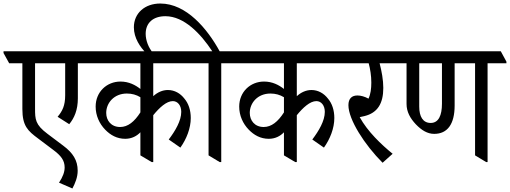

<svg xmlns="http://www.w3.org/2000/svg" viewBox="-57 -914 2895 1090"><path d="M354 156C370 126 384 92 384 55C384 -4 357 -46 302 -87L213 -154C143 -206 142 -237 142 -298V-555H313V-373C313 -314 297 -283 270 -251L336 -209C365 -244 385 -290 385 -356V-555H492V-564L460 -623H-37V-613L-5 -555H70V-295C70 -199 101 -171 159 -128L244 -64C290 -30 310 -3 310 37C310 62 300 90 278 123Z M654 -126C691 -126 720 -142 740 -163V-32L804 6H813V-260C848 -303 888 -340 924 -340C952 -340 972 -315 972 -279C972 -228 938 -171 901 -122L967 -76C1002 -125 1026 -186 1026 -244C1026 -289 1013 -327 990 -354C967 -384 934 -403 896 -403C866 -403 837 -390 813 -368V-555H1094V-564L1062 -623H417V-613L449 -555H740V-409C712 -431 675 -451 627 -451C549 -451 486 -392 486 -309C486 -258 507 -212 540 -178C570 -147 607 -126 654 -126ZM546 -273C546 -330 591 -383 663 -383C692 -383 717 -376 740 -362V-276C706 -223 669 -193 625 -193C574 -193 546 -230 546 -273Z M1190 6H1199V-555H1306V-564L1274 -623H1190C1121 -749 1002 -894 853 -894C765 -894 703 -839 703 -759C703 -698 739 -646 773 -612H813C786 -642 770 -685 770 -722C770 -784 812 -822 882 -822C988 -822 1082 -723 1148 -623H1020V-613L1052 -555H1127V-32Z M1469 -126C1506 -126 1535 -142 1555 -163V-32L1619 6H1628V-260C1663 -303 1703 -340 1739 -340C1767 -340 1787 -315 1787 -279C1787 -228 1753 -171 1716 -122L1782 -76C1817 -125 1841 -186 1841 -244C1841 -289 1828 -327 1805 -354C1782 -384 1749 -403 1711 -403C1681 -403 1652 -390 1628 -368V-555H1909V-564L1877 -623H1232V-613L1264 -555H1555V-409C1527 -431 1490 -451 1442 -451C1364 -451 1301 -392 1301 -309C1301 -258 1322 -212 1355 -178C1385 -147 1422 -126 1469 -126ZM1361 -273C1361 -330 1406 -383 1478 -383C1507 -383 1532 -376 1555 -362V-276C1521 -223 1484 -193 1440 -193C1389 -193 1361 -230 1361 -273Z M2115 10 2172 -41C2108 -93 2030 -167 1985 -249C1995 -251 2005 -253 2012 -255C2086 -273 2119 -326 2119 -415C2119 -460 2110 -509 2098 -555H2224V-564L2192 -623H1835V-613L1867 -555H2036C2045 -522 2051 -484 2051 -445C2051 -411 2047 -379 2035 -354C2013 -366 1991 -372 1972 -372C1940 -372 1921 -354 1921 -317C1921 -235 2013 -92 2115 10Z M2408 -154C2483 -154 2524 -209 2524 -315V-555H2640V-32L2703 6H2711V-555H2818V-564L2786 -623H2150V-613L2182 -555H2251V-324C2251 -279 2272 -242 2304 -208C2336 -175 2369 -154 2408 -154ZM2323 -309V-555H2452V-325C2452 -259 2433 -216 2388 -216C2344 -216 2323 -252 2323 -309Z"/></svg>

Font: Noto Serif Devanagari Condensed
Style: Regular
Weight: 400
Width: 3
Designer: Universal Thirst, Indian Type Foundry and the Monotype Design Team
Foundry: Monotype Imaging Inc.
Version: Version 2.004